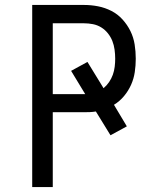

<svg xmlns="http://www.w3.org/2000/svg" viewBox="-20 -755 640 775"><path d="M110 0V-735H319Q348 -735 376 -729.5Q404 -724 429.5 -711Q455 -698 474.5 -676.5Q494 -655 506.5 -629.5Q519 -604 523.5 -575.5Q528 -547 528 -518Q528 -491 524 -464Q520 -437 509 -412.5Q498 -388 480.5 -367Q463 -346 440 -332L492 -245L426 -209L367 -305Q355 -303 343 -302.5Q331 -302 319 -302H193V0ZM319 -375Q320 -375 321.5 -375Q323 -375 324 -375L267 -469L333 -505L398 -399Q411 -410 420.5 -424Q430 -438 435.5 -453.5Q441 -469 443 -485.5Q445 -502 445 -518Q445 -536 442.5 -554.5Q440 -573 433.5 -589.5Q427 -606 415.5 -620.5Q404 -635 388.5 -644.5Q373 -654 355 -657.5Q337 -661 319 -661H193V-375Z"/></svg>

Font: Iosevka Custom Extended
Style: Regular
Weight: 400
Width: 7
Monospace: yes
Designer: Belleve Invis
Foundry: Belleve Invis
Version: Version 11.2.4; ttfautohint (v1.8.4)